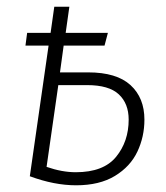

<svg xmlns="http://www.w3.org/2000/svg" viewBox="-20 -542 496 573"><path d="M411 -185Q411 -134 390 -89.5Q369 -45 323 -17Q277 11 207 11Q142 11 69 -16L125 -406H56L61 -444H131L142 -522H187L176 -444H302L292 -406H170L159 -326H243Q328 -326 369.5 -288Q411 -250 411 -185ZM364 -185Q364 -233 334.5 -260.5Q305 -288 240 -288H154L119 -44Q165 -28 206 -28Q289 -28 326.5 -74Q364 -120 364 -185Z"/></svg>

Font: Fira Sans Condensed ExtraLight
Style: Italic
Weight: 275
Width: 3
Italic angle: -8°
Designer: Carrois Corporate & Edenspiekermann AG
Foundry: Carrois Corporate GbR & Edenspiekermann AG
Version: Version 4.203